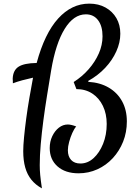

<svg xmlns="http://www.w3.org/2000/svg" viewBox="-20 -920 754 1058"><path d="M467 -469Q532 -465 579.5 -437Q627 -409 653 -361.5Q679 -314 679 -251Q679 -191 658.5 -139.5Q638 -88 601.5 -48.5Q565 -9 516.5 13Q468 35 413 35Q340 35 297 -3Q254 -41 254 -104Q254 -140 268 -169.5Q282 -199 304.5 -216.5Q327 -234 354 -234Q363 -234 375.5 -231Q388 -228 400 -223Q389 -211 378.5 -187.5Q368 -164 361 -138Q354 -112 354 -92Q354 -58 372 -38.5Q390 -19 423 -19Q463 -19 495.5 -48.5Q528 -78 548 -127.5Q568 -177 568 -237Q568 -293 547 -336.5Q526 -380 488.5 -404.5Q451 -429 401 -429L386 -468Q433 -498 468.5 -538.5Q504 -579 524.5 -625.5Q545 -672 545 -720Q545 -776 520.5 -808.5Q496 -841 453 -841Q386 -841 336.5 -761Q287 -681 262 -533Q251 -466 239.5 -395.5Q228 -325 219 -256.5Q210 -188 204.5 -125.5Q199 -63 199 -10Q199 16 201.5 43.5Q204 71 211 118Q176 99 153 70.5Q130 42 119 3Q108 -36 108 -87Q108 -117 112.5 -164Q117 -211 124.5 -267Q132 -323 142 -381Q152 -439 162 -492Q130 -485 102.5 -477.5Q75 -470 51 -461Q51 -477 50.5 -480Q50 -483 50 -482.5Q50 -482 50 -487Q52 -533 82.5 -552.5Q113 -572 182 -573Q226 -736 300.5 -818Q375 -900 472 -900Q523 -900 561.5 -878.5Q600 -857 621.5 -820Q643 -783 643 -734Q643 -686 621 -637Q599 -588 559.5 -546Q520 -504 466 -474Z"/></svg>

Font: Merienda
Style: Regular
Weight: 400
Designer: Eduardo Rodriguez Tunni
Foundry: Eduardo Rodriguez Tunni
Version: Version 2.001